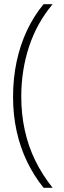

<svg xmlns="http://www.w3.org/2000/svg" viewBox="-20 -734 304 912"><path d="M42 -274Q42 -362 59 -441.5Q76 -521 108.5 -590Q141 -659 187 -714H230Q155 -625 118 -512.5Q81 -400 81 -275Q81 -193 97.5 -116.5Q114 -40 147.5 28.5Q181 97 230 158H187Q141 101 108.5 33.5Q76 -34 59 -111Q42 -188 42 -274Z"/></svg>

Font: Noto Sans Symbols ExtraLight
Style: Regular
Weight: 250
Version: Version 2.002